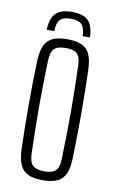

<svg xmlns="http://www.w3.org/2000/svg" viewBox="-84 -770 490 821"><g transform="rotate(10 161.0 -359.0)"><path d="M161.5 -724.5Q210 -724.5 231.8 -702.8Q253.5 -681 255 -630.5H223Q222.5 -665.5 208.8 -680.2Q195 -695 161.5 -695Q128 -695 114.2 -680.2Q100.5 -665.5 100 -630.5H67Q69 -681 90.8 -702.8Q112.5 -724.5 161.5 -724.5ZM161.5 6Q121.5 6 97.8 -5.2Q74 -16.5 63 -41.2Q52 -66 50 -106Q48.5 -152 47.8 -201Q47 -250 47 -299.5Q47 -349 47.8 -398Q48.5 -447 50 -493.5Q52 -534 63 -558.8Q74 -583.5 97.8 -594.8Q121.5 -606 161.5 -606Q201.5 -606 225.2 -594.8Q249 -583.5 259.8 -558.8Q270.5 -534 272 -493.5Q273.5 -447 274.2 -398.2Q275 -349.5 275 -300Q275 -250.5 274.2 -201.5Q273.5 -152.5 272 -106Q270.5 -66.5 259.8 -41.5Q249 -16.5 225.2 -5.2Q201.5 6 161.5 6ZM161.5 -32.5Q196 -32.5 210.8 -46.5Q225.5 -60.5 226.5 -98.5Q228 -156.5 229 -205.2Q230 -254 230 -300Q230 -346 229 -394.8Q228 -443.5 226.5 -501Q225.5 -539.5 211.2 -553.8Q197 -568 161.5 -568Q126 -568 111.5 -553.8Q97 -539.5 95.5 -501Q94 -443.5 93 -394.8Q92 -346 92 -299.8Q92 -253.5 93 -204.8Q94 -156 95.5 -98.5Q97 -60.5 112 -46.5Q127 -32.5 161.5 -32.5Z"/></g></svg>

Font: Big Shoulders Display Thin Light
Style: Regular
Weight: 300
Version: Version 2.002